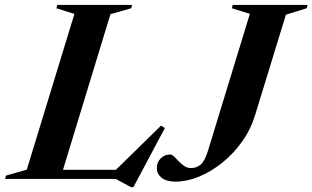

<svg xmlns="http://www.w3.org/2000/svg" viewBox="-62 -725 1266 778"><path d="M385.5 -667.5 182 0H-41.5L-37.5 -13.5L46.5 -37.5L239.5 -668.5L166.5 -691.5L170 -705H473.5L469.5 -691.5ZM396.5 -26 590.5 -216 606 -206 478.5 33.5H469L407 0H89.5L103 -37H451.5ZM972 -259.5Q954 -200.5 918.8 -151Q883.5 -101.5 838 -65.2Q792.5 -29 743.8 -9Q695 11 649.5 11Q612 11 592.8 -4.8Q573.5 -20.5 573.5 -44.5Q573.5 -68 589.5 -83.5Q605.5 -99 627 -99Q635 -99 643.2 -90.8Q651.5 -82.5 661.8 -71.8Q672 -61 684.2 -52.5Q696.5 -44 712 -44Q734.5 -44 751.2 -58.2Q768 -72.5 781 -115L950.5 -669L877.5 -691.5L881 -705H1184.5L1180.5 -691.5L1096.5 -665.5Z"/></svg>

Font: Newsreader 60pt SemiBold
Style: Italic
Weight: 600
Italic angle: -17°
Designer: Hugues Gentile
Foundry: Production Type
Version: Version 1.003